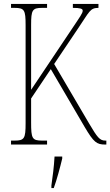

<svg xmlns="http://www.w3.org/2000/svg" viewBox="-20 -734 560 975"><path d="M36 0H219V-20H194C143 -20 138 -31 138 -112V-234L238 -383L410 -89C456 -11 471 0 514 0H520V-20H515C486 -20 474 -37 433 -106L255 -409L376 -589C435 -676 437 -694 480 -694V-714H350V-694C387 -694 400 -690 400 -680C400 -667 387 -650 345 -587L138 -278V-607C138 -683 144 -694 194 -694H219V-714H36V-694H54C104 -694 110 -683 110 -607V-108C110 -31 104 -20 54 -20H36ZM241 208V221H253C268 181 286 113 296 71V61H257C254 114 248 159 241 208Z"/></svg>

Font: Noto Serif Armenian ExtraCondensed Thin
Style: Regular
Weight: 100
Width: 2
Designer: Monotype Design Team
Foundry: Monotype Imaging Inc.
Version: Version 2.008